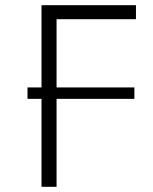

<svg xmlns="http://www.w3.org/2000/svg" viewBox="-20 -720 589 740"><path d="M140 0V-700H504V-646H198V0ZM86 -339V-383H498V-339Z"/></svg>

Font: Geologica-Sharp
Style: Regular
Weight: 100
Designer: Sindre Bremnes, Frode Helland
Foundry: Monokrom Skriftforlag AS
Version: Version 1.010;gftools[0.9.28]